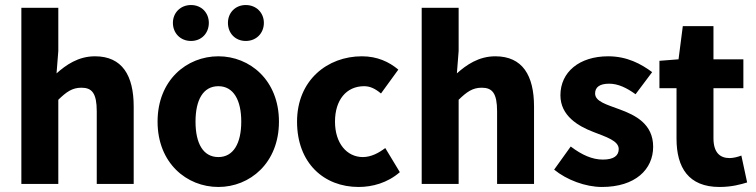

<svg xmlns="http://www.w3.org/2000/svg" viewBox="-20 -732 3010 764"><path d="M65 0H212V-335C244 -366 267 -383 304 -383C346 -383 365 -361 365 -289V0H512V-308C512 -432 466 -508 358 -508C291 -508 242 -473 205 -440L212 -529V-701H65Z M849 12C974 12 1090 -83 1090 -248C1090 -413 974 -508 849 -508C723 -508 607 -413 607 -248C607 -83 723 12 849 12ZM849 -107C788 -107 758 -162 758 -248C758 -334 788 -389 849 -389C909 -389 940 -334 940 -248C940 -162 909 -107 849 -107ZM740 -569C782 -569 811 -600 811 -641C811 -681 782 -712 740 -712C698 -712 668 -681 668 -641C668 -600 698 -569 740 -569ZM958 -569C1000 -569 1030 -600 1030 -641C1030 -681 1000 -712 958 -712C916 -712 887 -681 887 -641C887 -600 916 -569 958 -569Z M1407 12C1461 12 1522 -4 1571 -47L1513 -143C1487 -123 1456 -107 1424 -107C1360 -107 1313 -162 1313 -248C1313 -334 1358 -389 1429 -389C1452 -389 1472 -380 1496 -360L1565 -455C1528 -486 1481 -508 1420 -508C1283 -508 1162 -413 1162 -248C1162 -83 1269 12 1407 12Z M1658 0H1805V-335C1837 -366 1860 -383 1897 -383C1939 -383 1958 -361 1958 -289V0H2105V-308C2105 -432 2059 -508 1951 -508C1884 -508 1835 -473 1798 -440L1805 -529V-701H1658Z M2375 12C2508 12 2579 -58 2579 -148C2579 -239 2508 -274 2445 -297C2394 -316 2348 -328 2348 -360C2348 -385 2366 -399 2404 -399C2439 -399 2473 -383 2509 -357L2575 -445C2532 -477 2476 -508 2400 -508C2285 -508 2210 -445 2210 -353C2210 -271 2281 -230 2341 -207C2392 -187 2442 -172 2442 -139C2442 -113 2423 -97 2379 -97C2337 -97 2296 -115 2251 -149L2185 -57C2235 -16 2310 12 2375 12Z M2843 12C2891 12 2927 2 2953 -6L2930 -113C2917 -108 2899 -103 2883 -103C2844 -103 2819 -126 2819 -182V-381H2938V-496H2819V-628H2697L2680 -496L2604 -490V-381H2672V-180C2672 -65 2720 12 2843 12Z"/></svg>

Font: Giro Sans Regular
Style: Bold
Weight: 700
Designer: Paul D. Hunt
Foundry: Adobe Systems Incorporated
Version: Version 1.000;PS 1.0;hotconv 1.0.88;makeotf.lib2.5.647800